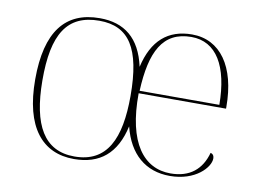

<svg xmlns="http://www.w3.org/2000/svg" viewBox="-65 -636 992 740"><g transform="rotate(10 431.5 -266.0)"><path d="M265 10C366 10 429 -42 453 -151C479 -46 545 10 640 10C741 10 794 -51 794 -85C794 -94 791 -102 780 -105C762 -39 717 0 641 0C537 0 465 -88 467 -283H809V-290C809 -448 741 -542 631 -542C537 -542 477 -490 453 -384C429 -493 366 -542 270 -542C135 -542 65 -454 65 -267C65 -79 141 10 265 10ZM265 0C146 0 94 -93 93 -267C92 -449 144 -532 270 -532C386 -532 438 -453 438 -267C438 -100 393 0 265 0ZM781 -293H469C476 -447 518 -532 630 -532C728 -532 780 -444 781 -293Z"/></g></svg>

Font: Noto Serif Display Thin
Style: Regular
Weight: 100
Designer: Monotype Design Team
Foundry: Monotype Imaging Inc.
Version: Version 2.009